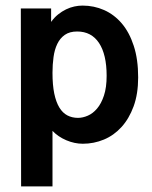

<svg xmlns="http://www.w3.org/2000/svg" viewBox="-20 -497 540 684"><path d="M167 -237.8Q167 -194.3 173.3 -163.8Q179.7 -133.3 191.4 -114Q203.1 -94.7 220 -85.9Q236.8 -77.1 257.8 -77.1Q274.9 -77.1 293 -85Q311 -92.8 325.9 -110.4Q340.8 -127.9 350.3 -156.5Q359.9 -185.1 359.9 -227.1Q359.9 -302.7 332.8 -343.8Q305.7 -384.8 254.9 -384.8Q228 -384.8 210.9 -372.8Q193.8 -360.8 184.1 -340.6Q174.3 -320.3 170.7 -293.7Q167 -267.1 167 -237.8ZM54.2 -466.8H162.1V-418.9Q173.3 -434.6 187 -445.6Q200.7 -456.5 215.3 -463.6Q230 -470.7 244.9 -473.9Q259.8 -477.1 273.9 -477.1Q314.9 -477.1 350.8 -461.2Q386.7 -445.3 413.8 -413.6Q440.9 -381.8 456.5 -333.7Q472.2 -285.6 472.2 -221.2Q472.2 -162.6 456.1 -118.4Q439.9 -74.2 412.8 -44.4Q385.7 -14.6 350.1 0.2Q314.5 15.1 274.9 15.1Q245.6 15.1 216.3 2.7Q187 -9.8 167 -30.8V167H55.2Z"/></svg>

Font: InconsolataGo
Style: Bold
Weight: 700
Designer: Raph Levien, Kirill Tkachev(cyreal.org)
Foundry: Raph Levien, Kirill Tkachev(cyreal.org)
Version: Version 1.015; ttfautohint (v0.92) -l 8 -r 50 -G 200 -x 14 -